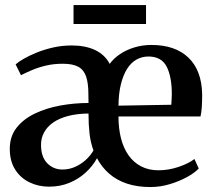

<svg xmlns="http://www.w3.org/2000/svg" viewBox="-20 -725 840 756"><path d="M173 10Q131.5 10 96.2 -7Q61 -24 39.8 -57.2Q18.5 -90.5 18.5 -139Q18.5 -188 45.5 -222.2Q72.5 -256.5 117.5 -278Q162.5 -299.5 217.5 -309.5Q272.5 -319.5 328.5 -319.5L328 -355Q328 -397 319.2 -423.2Q310.5 -449.5 288.8 -461.8Q267 -474 227 -474Q191.5 -474 161 -466.8Q130.5 -459.5 106 -449Q81.5 -438.5 62.5 -429L41.5 -471.5Q52 -481 73.5 -493.5Q95 -506 124.5 -518Q154 -530 189.2 -538Q224.5 -546 262.5 -546Q316.5 -546 354.8 -527.8Q393 -509.5 412 -473.5Q427 -494.5 452 -511.5Q477 -528.5 508.8 -538.2Q540.5 -548 576 -548Q670 -548 722 -498Q774 -448 776 -354.5Q776 -323.5 774.5 -302.5Q773 -281.5 769.5 -266.5H446.5Q446.5 -219 456.5 -180Q466.5 -141 486.5 -113Q506.5 -85 536 -69.8Q565.5 -54.5 604 -54.5Q644 -54.5 683.8 -68Q723.5 -81.5 745.5 -99L762.5 -61.5Q746 -44 715.8 -27.5Q685.5 -11 648.2 0.2Q611 11.5 572 11.5Q520 11.5 479.2 -2.2Q438.5 -16 409.2 -41.8Q380 -67.5 362 -102Q345 -71 317.2 -45.5Q289.5 -20 253 -5Q216.5 10 173 10ZM446.5 -309 654.5 -312.5Q655.5 -322.5 655.8 -333.8Q656 -345 656.5 -354.5Q656.5 -423.5 636 -463Q615.5 -502.5 564.5 -502.5Q539 -502.5 517.5 -490.5Q496 -478.5 480.5 -454Q465 -429.5 456 -393.2Q447 -357 446.5 -309ZM226 -57.5Q251 -57.5 274 -67.2Q297 -77 316.2 -94Q335.5 -111 348 -132.5Q336.5 -164 332.5 -199.2Q328.5 -234.5 328.5 -278Q283.5 -277.5 248.8 -268.5Q214 -259.5 190 -243Q166 -226.5 153.8 -204Q141.5 -181.5 141.5 -155Q141.5 -107.5 165.8 -82.5Q190 -57.5 226 -57.5ZM555 -705V-630.5H269.5V-705Z"/></svg>

Font: Merriweather 72pt SemiBold
Style: Regular
Weight: 600
Version: Version 2.100